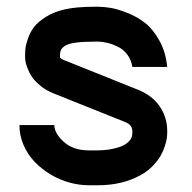

<svg xmlns="http://www.w3.org/2000/svg" viewBox="-20 -532 565 564"><path d="M267.6 -409.7H257.8Q223.6 -409.7 202.1 -406.7Q180.7 -403.8 171.1 -397.5Q161.6 -391.1 158.9 -385Q156.2 -378.9 156.2 -369.6V-364.3Q156.2 -359.4 174.3 -353L387.2 -267.6Q427.7 -251 449.5 -219Q471.2 -187 471.2 -147V-140.1Q471.2 -134.8 470.2 -127Q469.2 -119.1 464.6 -104Q460 -88.9 452.1 -75Q444.3 -61 429 -44.9Q413.6 -28.8 393.1 -17.6Q339.4 12.2 267.6 12.2H240.7Q212.9 12.2 183.8 4.2Q154.8 -3.9 128.7 -19.5Q102.5 -35.2 82 -56.4Q61.5 -77.6 49.3 -105.7Q37.1 -133.8 37.1 -164.6H139.6Q139.6 -140.6 167.2 -115.5Q194.8 -90.3 240.7 -90.3H267.6Q283.7 -90.3 300.3 -92.8Q316.9 -95.2 332.8 -100.8Q348.6 -106.4 358.6 -116.5Q368.7 -126.5 368.7 -140.1V-147Q368.7 -164.6 349.1 -172.9L138.2 -257.3Q115.7 -266.1 99.1 -279.8Q82.5 -293.5 74.2 -305.7Q65.9 -317.9 60.8 -331.5Q55.7 -345.2 54.7 -352.1Q53.7 -358.9 53.7 -363.8V-369.6Q53.7 -380.4 54.9 -391.1Q56.2 -401.9 62.7 -420.4Q69.3 -439 80.8 -453.6Q92.3 -468.3 115.2 -482.7Q138.2 -497.1 169.9 -504.4Q204.1 -512.2 257.8 -512.2H267.6Q284.7 -512.2 305.2 -508.8Q325.7 -505.4 354.2 -494.1Q382.8 -482.9 406.2 -464.6Q429.7 -446.3 448.2 -412.8Q466.8 -379.4 471.2 -335.4H368.7Q365.7 -356 354.2 -371.3Q342.8 -386.7 326.9 -394.5Q311 -402.3 295.9 -406Q280.8 -409.7 267.6 -409.7Z"/></svg>

Font: Anka/Coder Condensed
Style: Bold
Weight: 700
Width: 4
Monospace: yes
Version: Version 001.100